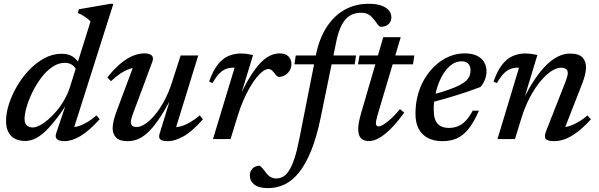

<svg xmlns="http://www.w3.org/2000/svg" viewBox="-20 -736 3168 1016"><path d="M385 -363Q378 -381 362.2 -392.2Q346.5 -403.5 323 -403.5Q288 -403.5 256.2 -381.5Q224.5 -359.5 198 -324.2Q171.5 -289 151.8 -248.5Q132 -208 121 -170.2Q110 -132.5 110 -106Q110 -83.5 121.8 -72.5Q133.5 -61.5 153.5 -61.5Q169 -61.5 190 -72.2Q211 -83 234 -102.5Q257 -122 279.5 -148.8Q302 -175.5 320.5 -208Q339 -240.5 350.5 -276.5L459 -622.5Q450.5 -631.5 440 -639.5Q429.5 -647.5 417.5 -654.5Q405.5 -661.5 391.5 -667.5L397.5 -687L565 -716H580L364 -36L349.5 -63Q369 -61 392 -67.5Q415 -74 440 -88.5Q465 -103 490.5 -125.5L507.5 -105Q449 -41 404 -15Q359 11 321.5 11Q293 11 281.5 0.2Q270 -10.5 277.5 -31.5L333.5 -197.5H342Q301 -135 268.2 -94.5Q235.5 -54 208.8 -31.2Q182 -8.5 158.5 0.8Q135 10 112.5 10Q83 10 60.2 -1.2Q37.5 -12.5 24.8 -36Q12 -59.5 12 -96Q12 -137 27.2 -185Q42.5 -233 70 -280Q97.5 -327 134.5 -365.8Q171.5 -404.5 215 -428Q258.5 -451.5 306 -451.5Q341 -451.5 364 -437Q387 -422.5 403.5 -393Z M824.5 -28 881 -212 883.5 -210Q846.5 -142.5 816.2 -99.2Q786 -56 759 -32Q732 -8 706.8 1.5Q681.5 11 655 11Q613.5 11 594.8 -7.8Q576 -26.5 576 -57Q576 -74.5 581.5 -98Q587 -121.5 599.5 -154L693.5 -405.5L710.5 -378.5Q690 -379.5 666.2 -371.5Q642.5 -363.5 617.8 -347.2Q593 -331 567.5 -306.5L548 -326Q587 -375 621.2 -402.5Q655.5 -430 686 -441.8Q716.5 -453.5 743.5 -453.5Q772.5 -453.5 783.5 -442Q794.5 -430.5 785.5 -407.5L683 -132.5Q678 -118 675.2 -107.5Q672.5 -97 672.5 -89.5Q672.5 -77 680.2 -70.5Q688 -64 704 -64Q723.5 -64 748 -80Q772.5 -96 798.5 -126.5Q824.5 -157 848.5 -201Q872.5 -245 890.5 -301.5L936 -442.5H1029L904.5 -39L896 -63Q915.5 -61.5 938.2 -68Q961 -74.5 986.2 -89Q1011.5 -103.5 1037 -125.5L1054 -105Q997 -40 951 -14.5Q905 11 869.5 11Q839 11 828.5 1.8Q818 -7.5 824.5 -28Z M1221.5 -378Q1220 -378 1218.2 -378Q1216.5 -378 1214.5 -378Q1194 -378 1176 -371.2Q1158 -364.5 1140.8 -347Q1123.5 -329.5 1104.5 -296.5L1086.5 -304Q1106.5 -361.5 1132.2 -394Q1158 -426.5 1189 -439.8Q1220 -453 1254 -453Q1266 -453 1276.5 -452Q1287 -451 1297.5 -449Q1308 -447 1319 -444.5L1258 -244.5L1258.5 -247Q1294.5 -321 1327.8 -366.5Q1361 -412 1393.5 -432.8Q1426 -453.5 1458.5 -453.5Q1491 -453.5 1506.5 -437.5Q1522 -421.5 1522 -397Q1522 -376.5 1512 -361.2Q1502 -346 1486.8 -337.5Q1471.5 -329 1455.5 -329Q1451 -329 1445.2 -334Q1439.5 -339 1432 -349Q1424 -359.5 1416.8 -365.2Q1409.5 -371 1401.5 -371Q1388 -371 1371.5 -359.2Q1355 -347.5 1337.2 -325.5Q1319.5 -303.5 1301.8 -272.8Q1284 -242 1267.5 -204.2Q1251 -166.5 1238 -123.5L1200 0H1107Z M1538 -395.5 1545 -442.5H1864L1857 -395.5ZM1677 -114Q1655.5 -10 1626.5 61.5Q1597.5 133 1562.2 176.8Q1527 220.5 1485.8 240Q1444.5 259.5 1398.5 259.5Q1349.5 259.5 1325.8 240.8Q1302 222 1302 192Q1302 171 1316.2 156Q1330.5 141 1353.5 141Q1362.5 146 1370.8 156.5Q1379 167 1390.5 182Q1402.5 196.5 1415 202.5Q1427.5 208.5 1440.5 208.5Q1460 208.5 1477 199.5Q1494 190.5 1509.2 167Q1524.5 143.5 1538.2 102.2Q1552 61 1564.5 -4L1651.5 -444Q1669 -531.5 1708.2 -592.2Q1747.5 -653 1804.2 -684.5Q1861 -716 1930.5 -716Q1971 -716 1997.8 -706.5Q2024.5 -697 2037.8 -681Q2051 -665 2051 -644.5Q2051 -622.5 2035.8 -608.2Q2020.5 -594 1993.5 -594Q1983 -599 1973.5 -613.5Q1964 -628 1951.5 -641Q1940 -655 1925.2 -661.8Q1910.5 -668.5 1891 -668.5Q1856.5 -668.5 1831.2 -653Q1806 -637.5 1788.5 -604.2Q1771 -571 1760 -518.5Z M1874.5 -395.5 1882.5 -442.5H2172.5L2165.5 -395.5ZM1980.5 -136Q1976.5 -122 1974 -112.2Q1971.5 -102.5 1970.2 -95.8Q1969 -89 1969 -84.5Q1969 -75 1972.8 -71Q1976.5 -67 1982.5 -67Q1993 -67 2010.2 -77.5Q2027.5 -88 2049.5 -108.2Q2071.5 -128.5 2096.5 -158.5L2119 -140Q2092.5 -103 2067.2 -75Q2042 -47 2018.5 -28Q1995 -9 1973.2 0.8Q1951.5 10.5 1931.5 10.5Q1906 10.5 1890.8 -4Q1875.5 -18.5 1875.5 -54Q1875.5 -69 1879.5 -90.8Q1883.5 -112.5 1892 -141L2008 -539H2100.5Z M2423 -411.5Q2395.5 -411.5 2372.8 -396Q2350 -380.5 2331.8 -354Q2313.5 -327.5 2301 -294.5Q2288.5 -261.5 2281.8 -226Q2275 -190.5 2275 -157Q2275 -103.5 2296 -81.2Q2317 -59 2354.5 -59Q2379.5 -59 2401.2 -67.2Q2423 -75.5 2442.8 -95.2Q2462.5 -115 2481.5 -150.5H2514.5Q2487.5 -88.5 2458.8 -53.2Q2430 -18 2396.8 -3.5Q2363.5 11 2321.5 11Q2276.5 11 2244.2 -5.8Q2212 -22.5 2195.2 -54.8Q2178.5 -87 2178.5 -134Q2178.5 -188 2191.8 -236.2Q2205 -284.5 2229.8 -324Q2254.5 -363.5 2287 -392.5Q2319.5 -421.5 2358.2 -437.5Q2397 -453.5 2439 -453.5Q2480 -453.5 2505.5 -440.2Q2531 -427 2542.8 -405.5Q2554.5 -384 2554.5 -358.5Q2554.5 -335.5 2545.5 -313Q2536.5 -290.5 2522 -275.5Q2490.5 -263.5 2457.8 -252.2Q2425 -241 2391.8 -230.8Q2358.5 -220.5 2325.2 -211Q2292 -201.5 2259.5 -193.5L2261 -233.5Q2314 -247 2351 -260Q2388 -273 2411.5 -285.2Q2435 -297.5 2447.8 -310Q2460.5 -322.5 2465.2 -335.8Q2470 -349 2470 -363.5Q2470 -378 2464.8 -388.8Q2459.5 -399.5 2449 -405.5Q2438.5 -411.5 2423 -411.5Z M2609.5 -296.5 2591.5 -304Q2611.5 -361.5 2637.2 -394Q2663 -426.5 2694 -439.8Q2725 -453 2759 -453Q2770.5 -453 2781 -452Q2791.5 -451 2802 -449.2Q2812.5 -447.5 2823.5 -444.5L2756 -221.5V-224Q2783.5 -277 2812.2 -319.5Q2841 -362 2871 -391.5Q2901 -421 2932.5 -436.8Q2964 -452.5 2996.5 -452.5Q3043 -452.5 3062 -432Q3081 -411.5 3081 -379.5Q3081 -362.5 3075.8 -340.2Q3070.5 -318 3059.5 -290L2960.5 -37L2953 -63Q2973 -62.5 2994.8 -69.5Q3016.5 -76.5 3040.5 -90.5Q3064.5 -104.5 3089 -125L3107 -104.5Q3067.5 -61.5 3033.2 -36Q2999 -10.5 2969.5 0.2Q2940 11 2913 11Q2877.5 11 2867.8 -1Q2858 -13 2870.5 -44L2972 -302.5Q2978 -318.5 2981.2 -329.8Q2984.5 -341 2984.5 -350Q2984.5 -362.5 2976.2 -370Q2968 -377.5 2948.5 -377.5Q2924 -377.5 2895.2 -358Q2866.5 -338.5 2837.5 -303Q2808.5 -267.5 2783 -218.8Q2757.5 -170 2739.5 -112L2705 0H2612.5L2726.5 -378Q2725 -378 2723.2 -378Q2721.5 -378 2719.5 -378Q2699 -378 2681 -371.2Q2663 -364.5 2645.8 -347Q2628.5 -329.5 2609.5 -296.5Z"/></svg>

Font: Newsreader 16pt 16pt Medium
Style: Italic
Weight: 500
Italic angle: -17°
Version: Version 1.003